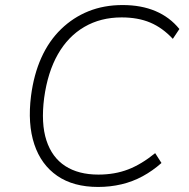

<svg xmlns="http://www.w3.org/2000/svg" viewBox="-20 -733 749 761"><path d="M369 8Q271 8 207 -36Q143 -80 116 -161Q89 -242 103 -353Q114 -438 144 -504.5Q174 -571 222 -617.5Q270 -664 331 -688.5Q392 -713 466 -713Q540 -713 596.5 -689Q653 -665 691 -618L665 -579Q624 -623 575.5 -643.5Q527 -664 462 -664Q379 -664 314.5 -626.5Q250 -589 209.5 -518Q169 -447 155 -345Q142 -244 164 -176.5Q186 -109 238.5 -75Q291 -41 370 -41Q435 -41 488 -61.5Q541 -82 595 -126L620 -87Q585 -56 545.5 -34.5Q506 -13 461.5 -2.5Q417 8 369 8Z"/></svg>

Font: Nunito Sans 7pt ExtraLight
Style: Italic
Weight: 250
Italic angle: -9°
Designer: Vernon Adams
Foundry: Vernon Adams
Version: Version 3.101;gftools[0.9.27]